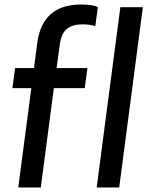

<svg xmlns="http://www.w3.org/2000/svg" viewBox="-20 -832 665 852"><path d="M161 0H61L119 -441H35L47 -530H131L145 -639Q167 -812 340 -812Q395 -812 414 -800L403 -716Q380 -724 345 -724Q302 -724 277 -704Q252 -684 245 -632.5Q238 -581 231 -530H368L356 -441H219ZM509 0H409L514 -800H614Z"/></svg>

Font: Tanohe Sans Medium
Style: Italic
Weight: 500
Designer: Village Type and Design LLC & Cristiano Sobral
Foundry: Cooper Hewitt Smithsonian Design Museum
Version: Version 1.00;September 29, 2021;FontCreator 13.0.0.2655 64-b